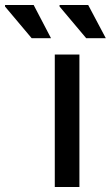

<svg xmlns="http://www.w3.org/2000/svg" viewBox="-141 -744 441 764"><path d="M77 0V-527H175V0ZM202 -592 96 -718V-724H210L280 -592ZM-15 -592 -121 -718V-724H-7L62 -592Z"/></svg>

Font: Archivo Expanded
Style: Regular
Weight: 400
Width: 7
Designer: Hector Gatti
Foundry: Omnibus-Type
Version: Version 2.001